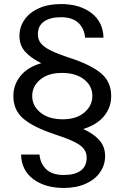

<svg xmlns="http://www.w3.org/2000/svg" viewBox="-20 -732 615 948"><path d="M391 -95Q442 -72 470.5 -40Q499 -8 499 39Q499 82 474.5 118Q450 154 403.5 175Q357 196 295 196Q203 196 144.5 152.5Q86 109 84 31H175Q179 76 208.5 104Q238 132 295 132Q349 132 378.5 110.5Q408 89 408 46Q408 21 393.5 2.5Q379 -16 345 -32.5Q311 -49 247 -70Q145 -104 95.5 -146Q46 -188 46 -258Q46 -314 81.5 -357.5Q117 -401 184 -420Q133 -445 104.5 -476.5Q76 -508 76 -555Q76 -598 100.5 -634Q125 -670 171.5 -691Q218 -712 281 -712Q373 -712 431 -668Q489 -624 491 -546H400Q397 -590 367.5 -618.5Q338 -647 281 -647Q227 -647 197 -625.5Q167 -604 167 -563Q167 -537 181.5 -518.5Q196 -500 230 -483Q264 -466 328 -445Q429 -412 479 -370Q529 -328 529 -258Q529 -202 494 -159Q459 -116 391 -95ZM139 -258Q139 -209 180 -176Q221 -143 290 -143Q357 -143 396.5 -176.5Q436 -210 436 -258Q436 -308 395 -340Q354 -372 286 -372Q218 -372 178.5 -339Q139 -306 139 -258Z"/></svg>

Font: Fz Poppins
Style: Regular
Weight: 400
Designer: Ninad Kale (Devanagari), Jonny Pinhorn (Latin)
Foundry: Indian Type Foundry
Version: Vit hóa bi Vntype.Com & FontZin.Com